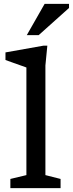

<svg xmlns="http://www.w3.org/2000/svg" viewBox="-20 -980 380 1000"><path d="M216.5 -68 295.5 -48V0H34V-48L117.5 -68V-628.5Q111 -631 92.5 -637.5Q74 -644 51 -652.2Q28 -660.5 8.5 -667.5V-707L205.5 -742H226.5L216.5 -639ZM119.5 -797 212.5 -960H339.5V-938.5L181.5 -797Z"/></svg>

Font: Newsreader Caption
Style: Regular
Weight: 400
Designer: Hugues Gentile
Foundry: Production Type
Version: Version 1.001